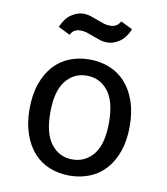

<svg xmlns="http://www.w3.org/2000/svg" viewBox="-85 -825 793 912"><g transform="rotate(10 311.5 -369.5)"><path d="M70 0ZM70 -265Q70 -334 88.5 -386.5Q107 -439 139 -474.5Q171 -510 215.5 -527.5Q260 -545 311 -545Q362 -545 406.5 -527.5Q451 -510 483.5 -474.5Q516 -439 534.5 -386.5Q553 -334 553 -265Q553 -196 534.5 -143.5Q516 -91 483.5 -55.5Q451 -20 406.5 -2.5Q362 15 311 15Q260 15 215.5 -2.5Q171 -20 139 -55.5Q107 -91 88.5 -143.5Q70 -196 70 -265ZM170 -265Q170 -162 209.5 -112.5Q249 -63 311 -63Q374 -63 413.5 -112.5Q453 -162 453 -265Q453 -368 413.5 -417.5Q374 -467 311 -467Q249 -467 209.5 -417.5Q170 -368 170 -265ZM484 -721Q465 -677 436 -658Q407 -639 379 -639Q359 -639 342.5 -644.5Q326 -650 310 -656Q294 -662 278 -667.5Q262 -673 243 -673Q229 -673 217 -667Q205 -661 196 -644L139 -672Q158 -716 187 -735Q216 -754 243 -754Q263 -754 279.5 -748.5Q296 -743 312 -737Q328 -731 344 -725.5Q360 -720 379 -720Q393 -720 405 -726Q417 -732 427 -749Z"/></g></svg>

Font: Orienta
Style: Regular
Weight: 400
Designer: Eduardo Rodriguez Tunni
Foundry: Eduardo Rodriguez Tunni
Version: Version 1.001